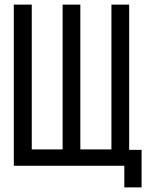

<svg xmlns="http://www.w3.org/2000/svg" viewBox="-20 -720 662 834"><path d="M520 94V0H40V-700H118V-71H252V-700H329V-71H464V-700H541V-69H595V94Z"/></svg>

Font: Bebas Neue Regular
Style: Regular
Weight: 400
Designer: Ryoichi Tsunekawa & LGV (GE)
Foundry: Free Software Foundation, Inc.
Version: Version 1.003 August 13, 2016